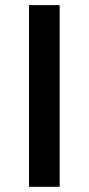

<svg xmlns="http://www.w3.org/2000/svg" viewBox="-20 -720 342 740"><path d="M91.8 0V-700.2H210V0Z"/></svg>

Font: TruenoRg
Style: Book
Weight: 400
Designer: Julieta Ulanovsky
Foundry: Julieta Ulanovsky
Version: Version 3.001b